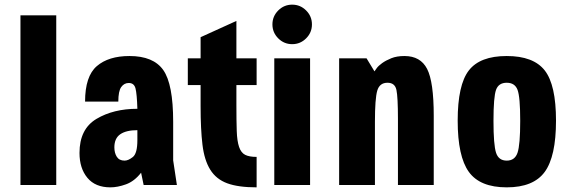

<svg xmlns="http://www.w3.org/2000/svg" viewBox="-20 -796 2456 826"><path d="M68 -730V0H222V-730Z M346 -359H489Q489 -404 501.5 -421.5Q514 -439 534 -439Q557 -439 563 -415.5Q569 -392 571 -328Q468 -328 395 -284.5Q322 -241 322 -138Q322 -72 356 -31Q390 10 455 10Q486 10 522 -3Q558 -16 587 -53L598 0H741L725 -106V-272Q725 -434 682.5 -494.5Q640 -555 537 -555Q447 -555 396.5 -511.5Q346 -468 346 -359ZM571 -236V-193Q571 -136 551.5 -120.5Q532 -105 516 -105Q493 -105 482.5 -121.5Q472 -138 472 -162Q472 -201 497.5 -218.5Q523 -236 571 -236Z M788 -545V-430H843V-339Q843 -240 851 -173.5Q859 -107 884.5 -66Q910 -25 957.5 -7.5Q1005 10 1084 10V-121Q1052 -121 1034.5 -130Q1017 -139 1008.5 -164Q1000 -189 998.5 -232.5Q997 -276 997 -345V-430H1084V-545H997V-706L843 -636V-545Z M1314 0V-545H1160V0ZM1152 -691Q1152 -656 1177 -631Q1202 -606 1237 -606Q1272 -606 1297 -631Q1322 -656 1322 -691Q1322 -726 1297 -751Q1272 -776 1237 -776Q1202 -776 1177 -751Q1152 -726 1152 -691Z M1439 0H1593V-272Q1593 -372 1603 -406Q1613 -440 1647 -440Q1679 -440 1685.5 -409Q1692 -378 1692 -285V0H1846V-298Q1846 -444 1817.5 -499.5Q1789 -555 1720 -555Q1687 -555 1663.5 -545.5Q1640 -536 1624 -524.5Q1608 -513 1600.5 -502.5Q1593 -492 1591 -489L1557 -545H1439Z M1949 -277Q1949 -123 1997 -56.5Q2045 10 2160 10Q2275 10 2323.5 -56.5Q2372 -123 2372 -277Q2372 -431 2323.5 -493Q2275 -555 2160 -555Q2045 -555 1997 -493Q1949 -431 1949 -277ZM2103 -276Q2103 -379 2114 -409.5Q2125 -440 2160 -440Q2195 -440 2206.5 -409.5Q2218 -379 2218 -276Q2218 -173 2206.5 -139Q2195 -105 2160 -105Q2125 -105 2114 -139Q2103 -173 2103 -276Z"/></svg>

Font: Secuela Black
Style: Regular
Weight: 900
Designer: Fernando Haro
Foundry: deFharo
Version: Version 1.704